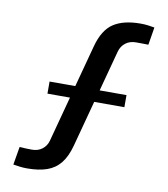

<svg xmlns="http://www.w3.org/2000/svg" viewBox="-89 -885 847 969"><g transform="rotate(10 334.5 -400.5)"><path d="M115.2 9.2Q96 9.2 77.9 6.9Q59.8 4.6 43.9 1.9L59.6 -90.6Q72.1 -89.7 91.9 -88.9Q111.8 -88.2 123.2 -88.2Q154.1 -88.2 175.7 -104.8Q197.3 -121.4 204.7 -148.8L266.6 -380.3H151.2V-442.2H282.9L340.1 -655.7Q363.1 -742.1 414.1 -776.1Q465.2 -810.1 553.5 -810.1Q573.5 -810.1 591.4 -807.8Q609.4 -805.5 624.8 -802.6L609.9 -711.9Q594.6 -712.3 578.6 -712.5Q562.6 -712.7 546.4 -712.7Q515.1 -712.7 493.4 -696.1Q471.8 -679.5 464 -652.1L407.8 -442.2H545.4V-380.3H390.8L327.9 -145.1Q312.5 -87.7 285.5 -53.9Q258.4 -20.1 216.5 -5.4Q174.6 9.2 115.2 9.2Z"/></g></svg>

Font: Big Shoulders Thin
Style: Regular
Weight: 100
Designer: Patric King
Foundry: XO Type Co
Version: Version 2.002